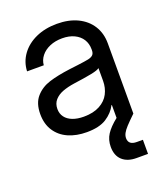

<svg xmlns="http://www.w3.org/2000/svg" viewBox="-135 -617 787 913"><g transform="rotate(-20 259.0 -160.5)"><path d="M39.1 -148.4Q39.1 -203.6 66.9 -235.1Q94.7 -266.6 137.5 -280Q180.2 -293.5 244.1 -301.8Q265.6 -304.7 287.1 -307.1Q325.7 -312 341.8 -315.4Q357.9 -318.8 366 -326.7Q374 -334.5 374 -350.6V-355.5Q374 -383.8 360.4 -405.5Q346.7 -427.2 320.8 -439.7Q294.9 -452.1 259.8 -452.1Q224.6 -452.1 196.8 -440.2Q168.9 -428.2 152.6 -407.5Q136.2 -386.7 134.3 -361.3H49.8Q51.8 -408.2 78.9 -445.6Q106 -482.9 152.8 -504.2Q199.7 -525.4 259.8 -525.4Q319.3 -525.4 363.5 -504.2Q407.7 -482.9 431.9 -444.6Q456.1 -406.2 456.1 -355.5V0H374V-73.2H372.1Q354.5 -38.6 318.4 -15.4Q282.2 7.8 218.8 7.8Q166.5 7.8 126 -10Q85.4 -27.8 62.3 -63Q39.1 -98.1 39.1 -148.4ZM374 -195.3V-259.8Q365.7 -252 331.5 -245.1Q297.4 -238.3 240.2 -230.5Q207 -225.6 181.4 -216.1Q155.8 -206.5 139.9 -188.7Q124 -170.9 124 -143.6Q124 -119.6 137 -102.3Q149.9 -85 173.8 -75.7Q197.8 -66.4 230.5 -66.4Q278.8 -66.4 311.3 -84Q343.8 -101.6 358.9 -130.9Q374 -160.2 374 -195.3ZM398.4 204.1Q352.5 204.1 326.7 180.4Q300.8 156.7 300.8 112.3Q300.8 77.1 318.4 49.8Q335.9 22.5 374 -7.8L456.1 0Q426.3 28.8 411.4 44.9Q396.5 61 389.9 73.5Q383.3 85.9 383.3 98.6Q383.3 115.2 393.6 124Q403.8 132.8 425.8 132.8H456.1V204.1Z"/></g></svg>

Font: Intratopia Thin
Style: Regular
Weight: 100
Designer: Rasmus Andersson
Foundry: rsms
Version: Version 3.000;Glyphs 3.2.3 (3260)